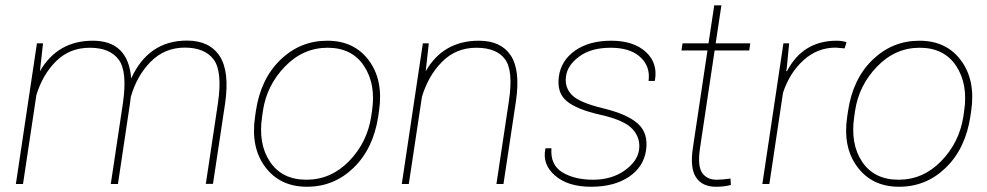

<svg xmlns="http://www.w3.org/2000/svg" viewBox="-20 -691 3707 721"><path d="M472.7 -396.5Q537.6 -538.6 682.1 -538.6Q766.6 -538.6 804.7 -480.7Q842.8 -422.9 825.2 -301.8L779.8 -0.5H752.9L798.3 -302.7Q815.9 -422.4 782.5 -467.3Q749 -512.2 673.8 -512.2Q598.6 -512.2 546.4 -459.7Q494.1 -407.2 471.2 -327.1Q469.2 -308.1 467.8 -300.3L422.9 0H396L441.4 -302.2Q459 -422.4 425.8 -467Q392.6 -511.7 317.4 -511.7Q242.2 -511.7 191.4 -461.9Q140.6 -412.1 116.7 -334.5L66.4 0H39.6L118.7 -528.3H141.6L129.9 -423.3Q195.8 -538.1 328.6 -538.1Q461.4 -538.1 472.7 -396.5Z M1374 -253.9 1377 -274.4Q1392.1 -375 1346.9 -443.4Q1301.8 -511.7 1210 -511.7Q1118.2 -511.7 1049.8 -440.9Q981.4 -370.1 967.3 -274.4L964.4 -253.9Q948.7 -150.9 993.9 -83.5Q1039.1 -16.1 1130.9 -16.1Q1222.7 -16.1 1290.8 -85.9Q1358.9 -155.8 1374 -253.9ZM1403.3 -274.4 1400.4 -253.9Q1381.8 -132.8 1308.1 -61.3Q1234.4 10.3 1132.8 10.3Q1031.2 10.3 975.8 -64.2Q920.4 -138.7 938 -253.9L940.9 -274.4Q959 -395 1033.2 -466.6Q1107.4 -538.1 1209 -538.1Q1310.5 -538.1 1365.5 -463.6Q1420.4 -389.2 1403.3 -274.4Z M1778.3 -538.1Q1861.3 -538.1 1897.9 -482.9Q1934.6 -427.7 1917.5 -311L1870.6 0H1844.2L1891.1 -312Q1908.2 -426.3 1876.2 -469Q1844.2 -511.7 1768.6 -511.7Q1692.9 -511.7 1640.6 -459.5Q1588.4 -407.2 1564.5 -327.6L1515.1 0H1488.8L1567.9 -528.3H1590.3L1578.6 -423.3Q1644 -538.1 1778.3 -538.1Z M2439.5 -390.1 2438.5 -387.2H2415.5Q2422.9 -440.9 2384.8 -476.3Q2346.7 -511.7 2273.4 -511.7Q2200.2 -511.7 2155.8 -479.2Q2111.3 -446.8 2105.5 -404.8Q2099.6 -362.8 2127.7 -334.2Q2155.8 -305.7 2245.1 -284.2Q2334.5 -262.7 2374.8 -227.1Q2415 -191.4 2406.2 -127.9Q2397.5 -64.5 2342 -27.1Q2286.6 10.3 2199.7 10.3Q2112.8 10.3 2064.5 -31.5Q2016.1 -73.2 2027.8 -131.3L2028.8 -134.3H2050.8Q2045.9 -71.8 2091.8 -43.9Q2137.7 -16.1 2207 -16.1Q2276.4 -16.1 2325.2 -50.5Q2374 -85 2379.9 -128.9Q2385.7 -172.9 2355.2 -206.3Q2324.7 -239.7 2235.4 -259.8Q2146 -279.8 2108.2 -311.3Q2070.3 -342.8 2078.6 -403.3Q2086.9 -463.9 2139.6 -501Q2192.4 -538.1 2275.4 -538.1Q2358.4 -538.1 2404.5 -496.6Q2450.7 -455.1 2439.5 -390.1Z M2670.9 -16.1Q2692.4 -16.1 2723.1 -20.5L2724.6 3.4Q2701.7 10.3 2668.5 10.3Q2617.2 10.3 2593.8 -24.9Q2570.3 -60.1 2582 -136.2L2636.7 -501.5H2539.1L2543 -528.3H2640.6L2662.1 -670.9H2689L2667.5 -528.3H2797.4L2793.5 -501.5H2663.6L2608.9 -136.2Q2598.6 -68.8 2616.5 -42.5Q2634.3 -16.1 2670.9 -16.1Z M3122.1 -538.1Q3141.1 -538.1 3158.7 -532.7L3151.9 -509.3L3118.2 -512.2Q3049.8 -512.2 2997.6 -465.1Q2945.3 -418 2920.4 -342.8L2869.1 0H2842.8L2921.9 -528.3H2943.4L2934.6 -436.5L2932.6 -424.8L2935.1 -423.3Q2994.6 -538.1 3122.1 -538.1Z M3597.7 -253.9 3600.6 -274.4Q3615.7 -375 3570.6 -443.4Q3525.4 -511.7 3433.6 -511.7Q3341.8 -511.7 3273.4 -440.9Q3205.1 -370.1 3190.9 -274.4L3188 -253.9Q3172.4 -150.9 3217.5 -83.5Q3262.7 -16.1 3354.5 -16.1Q3446.3 -16.1 3514.4 -85.9Q3582.5 -155.8 3597.7 -253.9ZM3627 -274.4 3624 -253.9Q3605.5 -132.8 3531.7 -61.3Q3458 10.3 3356.4 10.3Q3254.9 10.3 3199.5 -64.2Q3144 -138.7 3161.6 -253.9L3164.6 -274.4Q3182.6 -395 3256.8 -466.6Q3331.1 -538.1 3432.6 -538.1Q3534.2 -538.1 3589.1 -463.6Q3644 -389.2 3627 -274.4Z"/></svg>

Font: Roboto-ThinItalic
Style: Italic
Weight: 250
Italic angle: -12°
Designer: Google
Version: Version 1.100141; 2013; ttfautohint (v0.94.14-c901) -l 8 -r 